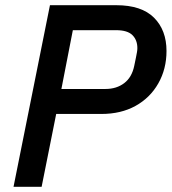

<svg xmlns="http://www.w3.org/2000/svg" viewBox="-20 -718 660 738"><path d="M140 0H32L172 -698H427Q524 -698 572 -650Q620 -602 620 -522Q620 -453 588.5 -397.5Q557 -342 501 -311Q445 -280 370 -280H196ZM260 -602 216 -376H385Q428 -376 457.5 -398.5Q487 -421 496 -465Q500 -484 502.5 -496.5Q505 -509 506.5 -517.5Q508 -526 508 -533Q508 -564 489 -583Q470 -602 426 -602Z"/></svg>

Font: IBM Plex Sans Medium
Style: Italic
Weight: 500
Italic angle: -11.31°
Designer: Mike Abbink, Paul van der Laan, Pieter van Rosmalen
Foundry: Bold Monday
Version: Version 3.201